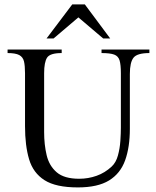

<svg xmlns="http://www.w3.org/2000/svg" viewBox="-20 -819 693 854"><path d="M644.5 -598.6V-583Q590.3 -583 574 -562.5Q557.6 -542 557.6 -489.7V-246.1Q557.6 -164.6 536.6 -106Q515.6 -47.4 465.1 -16.4Q414.6 14.6 326.2 14.6Q228.5 14.6 178 -17.6Q127.4 -49.8 109.4 -110.6Q91.3 -171.4 91.3 -257.8V-493.2Q91.3 -526.4 86.7 -545.9Q82 -565.4 65.4 -574.2Q48.8 -583 13.7 -583V-598.6H254.4V-583Q202.6 -583 189.5 -562.7Q176.3 -542.5 176.3 -493.2V-231.4Q176.3 -175.8 187.5 -128.7Q198.7 -81.5 232.2 -52.7Q265.6 -23.9 332 -23.9Q372.6 -23.9 409.7 -37.1Q446.8 -50.3 476.6 -78.1Q496.1 -96.2 504.6 -127.7Q513.2 -159.2 515.4 -192.9Q517.6 -226.6 517.6 -251V-493.2Q517.6 -530.8 512 -550Q506.3 -569.3 488 -576.2Q469.7 -583 431.6 -583V-598.6ZM470.2 -647.9H439L328.6 -741.7L218.3 -647.9H187L301.3 -799.3H357.4Z"/></svg>

Font: Scheherazade New
Style: Regular
Weight: 400
Designer: SIL International
Foundry: SIL International
Version: Version 4.000